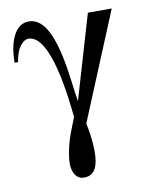

<svg xmlns="http://www.w3.org/2000/svg" viewBox="-78 -516 630 793"><g transform="rotate(-10 237.0 -119.5)"><path d="M444 -450H344L240 -97C224 -183 213 -457 97 -457C36 -457 10 -380 10 -299H25C32 -359 62 -387 83 -387C178 -387 205 -110 213 -36C202 -7 189 22 180 52C168 90 162 126 162 150C162 188 178 218 211 218C261 218 272 171 272 118C272 74 264 27 258 0Z"/></g></svg>

Font: XITS Math
Style: Regular
Weight: 400
Designer: MicroPress Inc., with final additions and corrections provided by Coen Hoffman, Elsevier (retired)
Version: Version 1.108